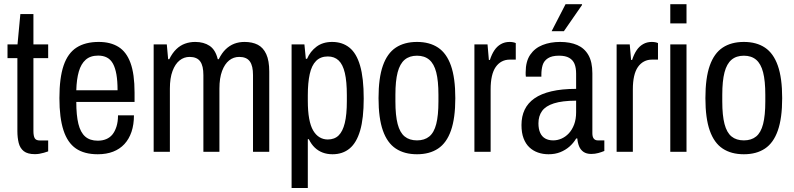

<svg xmlns="http://www.w3.org/2000/svg" viewBox="-20 -744 3890 941"><path d="M151.1 11.5Q115.2 11.5 96.6 -3.1Q78.1 -17.7 71.6 -43.6Q65.2 -69.6 65.2 -101.6V-459H16.8V-526.5H65.8L79.8 -675.2H143.8V-526.5H216.1V-459H143.8V-102.2Q143.8 -77.9 150.1 -66.8Q156.4 -55.6 174.9 -55.6H216.1V-2.1Q206.4 1.5 195 4.7Q183.5 8 172.4 9.8Q161.2 11.5 151.1 11.5Z M459.1 12Q393.3 12 352.1 -16.2Q310.9 -44.5 291.1 -105.5Q271.2 -166.5 271.2 -263Q271.2 -362.5 291.8 -423Q312.4 -483.5 355.3 -511Q398.2 -538.5 464 -538.5Q521.4 -538.5 560.6 -514.2Q599.8 -489.9 619.6 -435.5Q639.5 -381.1 639.5 -290V-244.4H353.9Q353.9 -178.9 364.2 -136.9Q374.5 -95 397.6 -74.7Q420.7 -54.5 459.2 -54.5Q482.2 -54.5 500.4 -62.1Q518.6 -69.7 530.9 -84.7Q543.2 -99.8 550.8 -123.5Q558.4 -147.2 558.4 -178.9H636.5Q636.5 -133.5 624.5 -97.9Q612.4 -62.3 589.7 -37.8Q567.1 -13.4 534.4 -0.7Q501.7 12 459.1 12ZM353.9 -301.6H556.2Q556.2 -347 550.6 -379Q545 -411 533.8 -431.7Q522.5 -452.4 504.3 -461.9Q486.2 -471.5 461.1 -471.5Q422.8 -471.5 399.9 -451.1Q377 -430.8 366.2 -393.1Q355.4 -355.5 353.9 -301.6Z M733.1 0V-526.5H797.5L804.1 -453.9H809.6Q824.9 -484.6 844.1 -503Q863.2 -521.5 886.7 -530Q910.2 -538.5 936.7 -538.5Q978.7 -538.5 1007.4 -519.3Q1036.1 -500.1 1047.2 -453.9H1052.2Q1067.1 -484.2 1086.2 -502.6Q1105.4 -521 1128.4 -529.8Q1151.4 -538.5 1178.5 -538.5Q1216.6 -538.5 1243.4 -524.7Q1270.2 -510.8 1284.9 -478.8Q1299.6 -446.7 1299.6 -393.2V0H1220V-375.8Q1220 -398.5 1216.3 -415Q1212.6 -431.5 1204.5 -442.9Q1196.4 -454.2 1183.4 -459.6Q1170.3 -465.1 1152.6 -465.1Q1124.5 -465.1 1102.9 -447.8Q1081.3 -430.5 1068.4 -396Q1055.4 -361.5 1055.4 -309.8V0H976.8V-375.8Q976.8 -398.5 973.1 -415Q969.4 -431.5 961.3 -442.9Q953.2 -454.2 940.1 -459.6Q927.1 -465.1 909.3 -465.1Q881.7 -465.1 860.1 -447.8Q838.5 -430.5 825.6 -396Q812.6 -361.5 812.6 -309.8V0Z M1409.1 177.3V-526.5H1471.9L1478.9 -455.9H1484.9Q1500.5 -492.2 1531.4 -515.4Q1562.4 -538.5 1607.9 -538.5Q1657.6 -538.5 1692.3 -510.9Q1727.1 -483.3 1744.8 -422.3Q1762.6 -361.3 1762.6 -261Q1762.6 -164.1 1745.1 -104.3Q1727.6 -44.5 1693.6 -16.3Q1659.6 12 1609.7 12Q1583 12 1561.3 3.7Q1539.5 -4.5 1522.5 -20.8Q1505.6 -37 1493.6 -61.8H1488.6V177.3ZM1586.2 -60.4Q1619.3 -60.4 1639.5 -80.1Q1659.8 -99.9 1669.8 -141Q1679.9 -182.1 1679.9 -248.6V-278.1Q1679.9 -344.5 1670.1 -386.4Q1660.3 -428.3 1639.6 -447.8Q1618.9 -467.3 1586.6 -467.3Q1551.1 -467.3 1529.2 -445.4Q1507.3 -423.5 1498 -380.9Q1488.6 -338.3 1488.6 -277.2V-250.1Q1488.6 -199 1495.2 -162.9Q1501.8 -126.7 1514.8 -104.5Q1527.8 -82.3 1546 -71.4Q1564.3 -60.4 1586.2 -60.4Z M2023.8 12Q1961.9 12 1919.9 -15.8Q1877.9 -43.5 1856.6 -104.1Q1835.2 -164.6 1835.2 -263Q1835.2 -361.9 1856.6 -422.4Q1877.9 -482.9 1919.9 -510.7Q1961.9 -538.5 2023.8 -538.5Q2085.3 -538.5 2127 -510.7Q2168.8 -482.9 2190.1 -422.4Q2211.5 -361.9 2211.5 -263Q2211.5 -164.6 2190.1 -104.1Q2168.8 -43.5 2127 -15.8Q2085.3 12 2023.8 12ZM2023.8 -56Q2060.4 -56 2083.8 -75Q2107.2 -94 2118 -136.2Q2128.8 -178.3 2128.8 -246.9V-279.1Q2128.8 -347.7 2118 -389.6Q2107.2 -431.5 2083.8 -451.3Q2060.4 -471 2023.8 -471Q1986.8 -471 1963.4 -451.3Q1939.9 -431.5 1928.9 -389.6Q1917.9 -347.7 1917.9 -279.1V-246.9Q1917.9 -178.3 1928.9 -136.2Q1939.9 -94 1963.4 -75Q1986.8 -56 2023.8 -56Z M2305.1 0V-526.5H2369.4L2376 -450.2H2381Q2390 -478.1 2403 -497.5Q2416 -517 2435 -527.8Q2453.9 -538.5 2477.4 -538.5Q2486.5 -538.5 2494.3 -537Q2502.2 -535.5 2507.8 -532.9V-451.8H2477.7Q2456.7 -451.8 2439.3 -442.6Q2421.9 -433.4 2409.4 -415.5Q2397 -397.6 2390.8 -370.2Q2384.6 -342.8 2384.6 -305.9V0Z M2668.4 12Q2640.5 12 2616.5 3.5Q2592.5 -4.9 2574.5 -21.9Q2556.4 -38.9 2546.1 -66Q2535.8 -93 2535.8 -131.2Q2535.8 -173.8 2551.5 -206.6Q2567.3 -239.4 2599.5 -261.9Q2631.7 -284.5 2682.8 -296.5Q2733.9 -308.5 2803.6 -308.5V-382.8Q2803.6 -411.8 2795.7 -431Q2787.8 -450.2 2769.4 -460.6Q2751.1 -471.1 2719.7 -471.1Q2684.8 -471.1 2665.4 -458.5Q2646 -446 2639.6 -425.2Q2633.3 -404.4 2633.3 -377.9V-368.4H2557.3Q2556.3 -373.4 2556.3 -378.1Q2556.3 -382.8 2556.3 -389.3Q2556.3 -443.1 2578.6 -475.7Q2600.9 -508.3 2639.1 -523.4Q2677.2 -538.5 2725.1 -538.5Q2774 -538.5 2809.2 -523.2Q2844.5 -507.8 2863.8 -474.1Q2883.2 -440.4 2883.2 -384.9V-90.9Q2883.2 -73 2890.2 -64.5Q2897.3 -56 2909.4 -56H2941.9V-4.1Q2928.4 1.5 2912.2 6Q2896 10.5 2877.6 10.5Q2854.6 10.5 2839.8 0.4Q2825.1 -9.8 2818.1 -27.1Q2811.1 -44.5 2809.4 -65.4H2804Q2790.5 -42.7 2770.9 -25.5Q2751.3 -8.4 2725.9 1.8Q2700.5 12 2668.4 12ZM2691.2 -56Q2712.1 -56 2732 -64.7Q2751.9 -73.4 2768 -90.7Q2784.1 -108.1 2793.9 -134Q2803.6 -159.9 2803.6 -193.9V-250.7Q2735 -250.3 2694.7 -237.4Q2654.4 -224.6 2636.6 -199.9Q2618.9 -175.2 2618.9 -139.7Q2618.9 -111.8 2627.5 -93Q2636 -74.3 2652.2 -65.2Q2668.5 -56 2691.2 -56ZM2683.5 -591 2751.8 -723.5H2832.5V-719.5L2743.6 -591Z M3002.1 0V-526.5H3066.4L3073 -450.2H3078Q3087 -478.1 3100 -497.5Q3113 -517 3132 -527.8Q3150.9 -538.5 3174.4 -538.5Q3183.5 -538.5 3191.3 -537Q3199.2 -535.5 3204.8 -532.9V-451.8H3174.7Q3153.7 -451.8 3136.3 -442.6Q3118.9 -433.4 3106.4 -415.5Q3094 -397.6 3087.8 -370.2Q3081.6 -342.8 3081.6 -305.9V0Z M3265.1 -629.2V-723.5H3344.6V-629.2ZM3265.1 0V-526.5H3344.6V0Z M3625.8 12Q3563.9 12 3521.9 -15.8Q3479.9 -43.5 3458.6 -104.1Q3437.2 -164.6 3437.2 -263Q3437.2 -361.9 3458.6 -422.4Q3479.9 -482.9 3521.9 -510.7Q3563.9 -538.5 3625.8 -538.5Q3687.3 -538.5 3729 -510.7Q3770.8 -482.9 3792.1 -422.4Q3813.5 -361.9 3813.5 -263Q3813.5 -164.6 3792.1 -104.1Q3770.8 -43.5 3729 -15.8Q3687.3 12 3625.8 12ZM3625.8 -56Q3662.4 -56 3685.8 -75Q3709.2 -94 3720 -136.2Q3730.8 -178.3 3730.8 -246.9V-279.1Q3730.8 -347.7 3720 -389.6Q3709.2 -431.5 3685.8 -451.3Q3662.4 -471 3625.8 -471Q3588.8 -471 3565.4 -451.3Q3541.9 -431.5 3530.9 -389.6Q3519.9 -347.7 3519.9 -279.1V-246.9Q3519.9 -178.3 3530.9 -136.2Q3541.9 -94 3565.4 -75Q3588.8 -56 3625.8 -56Z"/></svg>

Font: Archivo SemiBold Condensed
Style: Regular
Weight: 600
Width: 3
Version: Version 2.001